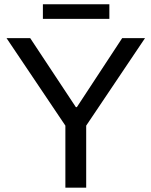

<svg xmlns="http://www.w3.org/2000/svg" viewBox="-20 -861 695 881"><path d="M280 0V-284.5L10 -686H118.6L328.1 -369.4H332.7L540.6 -686H645.4L375.5 -284.5V0ZM176.8 -774.5V-841.4H481.8V-774.5Z"/></svg>

Font: Archivo SemiBold
Style: Regular
Weight: 600
Designer: Hector Gatti
Foundry: Omnibus-Type
Version: Version 2.001